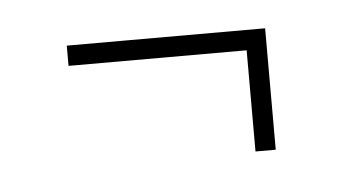

<svg xmlns="http://www.w3.org/2000/svg" viewBox="-26 -327 353 189"><g transform="rotate(-5 150.0 -232.0)"><path d="M220.5 -171.5V-281L230 -271.5H44.5V-291.5H240.5V-171.5Z"/></g></svg>

Font: Imbue 48pt Thin
Style: Regular
Weight: 250
Designer: Tyler Finck
Foundry: Etcetera Type Company
Version: Version 1.102